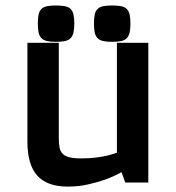

<svg xmlns="http://www.w3.org/2000/svg" viewBox="-20 -673 648 708"><path d="M81.1 -515.1H196.8V-164.1Q196.8 -143.6 199.5 -129.4Q202.1 -115.2 210.9 -106.2Q219.7 -97.2 236.3 -93Q252.9 -88.9 280.8 -88.9Q310.1 -88.9 334 -92Q357.9 -95.2 375 -99.1Q395 -104 411.1 -109.9V-515.1H526.9V0H441.9L428.2 -38.1Q400.9 -22.9 369.1 -11.2Q341.8 -1.5 305.9 6.8Q270 15.1 230 15.1Q154.3 15.1 117.7 -25.1Q81.1 -65.4 81.1 -150.9ZM119.5 -586Q119.5 -606.6 122.3 -619.6Q125.2 -632.6 132.9 -640Q140.6 -647.5 153.5 -650.1Q166.5 -652.8 186.3 -652.8Q206.5 -652.8 219.7 -650.1Q232.9 -647.5 240.3 -640Q247.8 -632.6 250.9 -619.6Q254 -606.6 254 -586Q254 -565.8 250.9 -552.8Q247.8 -539.8 240.3 -532.2Q232.9 -524.5 219.7 -521.6Q206.5 -518.7 186.3 -518.7Q166.5 -518.7 153.5 -521.6Q140.6 -524.5 132.9 -532.2Q125.2 -539.8 122.3 -552.8Q119.5 -565.8 119.5 -586ZM326.5 -586Q326.5 -606.6 329.4 -619.6Q332.2 -632.6 339.9 -640Q347.6 -647.5 360.6 -650.1Q373.5 -652.8 393.3 -652.8Q413.5 -652.8 426.7 -650.1Q439.9 -647.5 447.4 -640Q454.8 -632.6 457.9 -619.6Q461 -606.6 461 -586Q461 -565.8 457.9 -552.8Q454.8 -539.8 447.4 -532.2Q439.9 -524.5 426.7 -521.6Q413.5 -518.7 393.3 -518.7Q373.5 -518.7 360.6 -521.6Q347.6 -524.5 339.9 -532.2Q332.2 -539.8 329.4 -552.8Q326.5 -565.8 326.5 -586Z"/></svg>

Font: Doppio One
Style: Regular
Weight: 400
Designer: Szymon Celej
Foundry: Szymon Celej
Version: Version 1.002